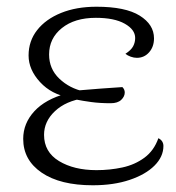

<svg xmlns="http://www.w3.org/2000/svg" viewBox="-20 -537 522 571"><path d="M256 14Q159 14 104 -23.5Q49 -61 49 -124Q49 -170 82 -206Q115 -242 178 -259L187 -247Q133 -256 99 -293Q65 -330 65 -372Q65 -415 90.5 -447.5Q116 -480 161.5 -498.5Q207 -517 267 -517Q353 -517 395.5 -490.5Q438 -464 438 -423Q438 -398 423.5 -381.5Q409 -365 387 -365Q378 -365 368.5 -368.5Q359 -372 353 -377Q370 -388 376 -399.5Q382 -411 382 -424Q382 -449 351 -466.5Q320 -484 265 -484Q202 -484 164 -453.5Q126 -423 126 -375Q126 -332 156.5 -303Q187 -274 230 -265L231 -245Q176 -237 143.5 -206.5Q111 -176 111 -136Q111 -85 155.5 -58Q200 -31 267 -31Q307 -31 344 -39Q381 -47 409.5 -68Q438 -89 451 -126Q459 -122 462.5 -116Q466 -110 466 -103Q466 -71 439.5 -44.5Q413 -18 365.5 -2Q318 14 256 14ZM309 -230Q277 -230 251.5 -233.5Q226 -237 206 -241L211 -268Q247 -271 279 -273.5Q311 -276 344 -278Q351 -271 351 -262Q351 -250 340.5 -240Q330 -230 309 -230Z"/></svg>

Font: Arima Thin Light
Style: Regular
Weight: 300
Version: Version 1.100